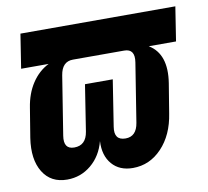

<svg xmlns="http://www.w3.org/2000/svg" viewBox="-67 -624 767 708"><g transform="rotate(-10 316.5 -270.0)"><path d="M130 10Q69 10 39.5 -38Q10 -86 22 -165L40 -275Q48 -327 73 -365Q98 -403 136 -422H33L53 -550H633L613 -422H511Q577 -382 560 -275L542 -165Q530 -86 484.5 -38Q439 10 376 10Q326 10 298 -22.5Q270 -55 273 -109Q259 -55 220 -22.5Q181 10 130 10ZM176 -102Q220 -102 228 -152L255 -325H359L332 -152Q324 -102 368 -102Q409 -102 417 -152L452 -372Q460 -422 419 -422H227Q186 -422 178 -372L143 -152Q135 -102 176 -102Z"/></g></svg>

Font: JetBrains Mono NL ExtraBold
Style: Italic
Weight: 800
Italic angle: -9°
Monospace: yes
Designer: Philipp Nurullin, Konstantin Bulenkov
Foundry: JetBrains
Version: Version 2.305; ttfautohint (v1.8.4.7-5d5b)